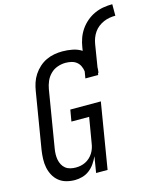

<svg xmlns="http://www.w3.org/2000/svg" viewBox="-135 -1029 930 1130"><g transform="rotate(-15 329.5 -463.5)"><path d="M180 8Q153 8 127.5 1Q102 -6 82.5 -22Q63 -38 51 -60.5Q39 -83 34 -108Q29 -133 30 -160.5Q31 -188 35 -214L92 -559Q96 -584 104 -608Q112 -632 126.5 -654Q141 -676 161 -694Q181 -712 204.5 -723Q228 -734 253 -738.5Q278 -743 303 -743Q334 -743 364.5 -737Q395 -731 420 -715L423 -735Q427 -762 436.5 -789Q446 -816 462.5 -840Q479 -864 501.5 -883Q524 -902 550.5 -914Q577 -926 604.5 -930.5Q632 -935 659 -935V-865Q641 -865 623 -862Q605 -859 587.5 -851.5Q570 -844 554.5 -832Q539 -820 528 -804Q517 -788 510.5 -770.5Q504 -753 501 -735L479 -599Q479 -593 478.5 -586Q478 -579 477 -572Q476 -570 476 -568Q476 -566 475 -565H473L471 -554H393L400 -595Q398 -612 390.5 -628Q383 -644 369.5 -654.5Q356 -665 338.5 -669Q321 -673 303 -673Q279 -673 254.5 -664.5Q230 -656 211.5 -637.5Q193 -619 183 -595.5Q173 -572 169 -548L112 -203Q109 -186 108.5 -168.5Q108 -151 111 -135Q114 -119 121.5 -104.5Q129 -90 141.5 -80Q154 -70 170.5 -66Q187 -62 204 -62Q219 -62 234 -65Q249 -68 263 -75Q277 -82 289 -93Q301 -104 309.5 -117.5Q318 -131 323 -146Q328 -161 330 -176L356 -330H248L260 -400H446L380 0H310L326 -98Q316 -76 302 -55.5Q288 -35 268.5 -20Q249 -5 225.5 1.5Q202 8 180 8Z"/></g></svg>

Font: Iosevka Curly Oblique
Style: Regular
Weight: 400
Italic angle: -9°
Monospace: yes
Designer: Belleve Invis
Foundry: Belleve Invis
Version: Version 11.1.0; ttfautohint (v1.8.3)